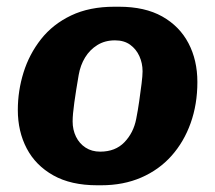

<svg xmlns="http://www.w3.org/2000/svg" viewBox="-20 -541 640 571"><path d="M269 10Q191 10 138.5 -19.5Q86 -49 59.5 -99.5Q33 -150 33 -214Q33 -271 50 -325.5Q67 -380 102 -424.5Q137 -469 191.5 -495Q246 -521 320 -521H334Q411 -521 462.5 -492Q514 -463 540.5 -412.5Q567 -362 567 -297Q567 -231 547 -175Q527 -119 490 -77.5Q453 -36 400 -13Q347 10 281 10ZM278 -90Q323 -90 350 -118Q377 -146 385 -187Q390 -212 394 -240Q398 -268 401 -292Q404 -316 404 -329Q404 -353 394.5 -374Q385 -395 367 -408Q349 -421 322 -421Q292 -421 269.5 -407Q247 -393 233 -370Q219 -347 214 -318Q206 -272 201 -236Q196 -200 196 -180Q196 -155 206 -134.5Q216 -114 234.5 -102Q253 -90 278 -90Z"/></svg>

Font: Chivo Mono
Style: Bold Italic
Weight: 700
Italic angle: -8.05°
Monospace: yes
Version: Version 1.008